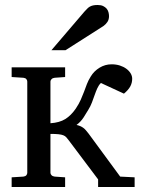

<svg xmlns="http://www.w3.org/2000/svg" viewBox="-20 -753 570 773"><path d="M375 0V-30.8L256.8 -188Q251.5 -195.3 246.8 -200.4Q242.2 -205.6 234.6 -208.5Q227.1 -211.4 215.1 -212.6Q203.1 -213.9 183.1 -213.9V-57.1Q183.1 -52.2 187.5 -47.6Q191.9 -43 200.2 -42L242.2 -39.1V0H26.9V-39.1L74.2 -42Q82.5 -43 86.2 -47.6Q89.8 -52.2 89.8 -57.1V-424.8Q89.8 -429.7 86.2 -434.3Q82.5 -439 74.2 -439.9L26.9 -442.9V-481.9H242.2V-442.9L200.2 -439.9Q191.9 -439 187.5 -434.3Q183.1 -429.7 183.1 -424.8V-256.8Q219.7 -259.3 242.9 -273.7Q266.1 -288.1 285.2 -315.9Q297.9 -335 305.2 -351.6Q312.5 -368.2 318.4 -383.8Q324.2 -399.4 329.8 -414.3Q335.4 -429.2 345.2 -444.8Q358.4 -466.8 380.9 -480.5Q403.3 -494.1 429.2 -494.1Q447.3 -494.1 462.4 -489.3Q477.5 -484.4 488.5 -476.3Q499.5 -468.3 505.9 -457.8Q512.2 -447.3 512.2 -436Q512.2 -418.9 504.2 -404.5Q496.1 -390.1 479 -376L386.2 -418.9Q377.4 -410.2 371.8 -397.7Q366.2 -385.3 361.1 -370.6Q356 -356 350.1 -340.3Q344.2 -324.7 335 -310.1Q327.6 -297.4 316.4 -280Q305.2 -262.7 288.1 -250Q296.9 -248 303.5 -245.1Q310.1 -242.2 315.7 -238Q321.3 -233.9 326.2 -228Q331.1 -222.2 336.9 -214.8L463.9 -42L522 -39.1V0ZM418.9 -688Q418.9 -674.3 412.4 -664.6Q405.8 -654.8 396 -647.9L243.7 -550.8H187L319.8 -706.1Q325.7 -712.4 330.6 -717.5Q335.4 -722.7 341.3 -726.1Q347.2 -729.5 354.7 -731.2Q362.3 -732.9 373 -732.9Q386.2 -732.9 395 -728.8Q403.8 -724.6 409.2 -718.3Q414.6 -711.9 416.7 -703.9Q418.9 -695.8 418.9 -688Z"/></svg>

Font: Charis SIL CyrE
Style: Regular
Weight: 400
Foundry: SIL International
Version: Version 5.000